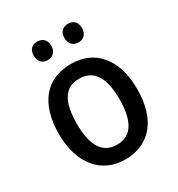

<svg xmlns="http://www.w3.org/2000/svg" viewBox="-176 -849 905 975"><g transform="rotate(-30 276.5 -361.5)"><path d="M135 -679C135 -642 158 -624 186 -624C214 -624 238 -642 238 -679C238 -716 214 -733 186 -733C158 -733 135 -716 135 -679ZM315 -679C315 -642 338 -624 367 -624C395 -624 418 -642 418 -679C418 -716 395 -733 367 -733C338 -733 315 -716 315 -679ZM506 -270C506 -450 414 -549 278 -549C130 -549 47 -447 47 -270C47 -97 137 10 275 10C423 10 506 -97 506 -270ZM152 -270C152 -396 189 -463 276 -463C363 -463 402 -396 402 -270C402 -145 363 -76 277 -76C190 -76 152 -146 152 -270Z"/></g></svg>

Font: Noto Sans Gujarati SemiCondensed Medium
Style: Regular
Weight: 500
Width: 4
Designer: Jelle Bosma - Monotype Design Team, Universal Thirst
Foundry: Monotype Imaging Inc.
Version: Version 2.106